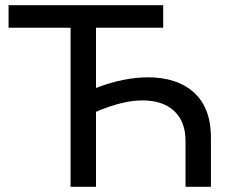

<svg xmlns="http://www.w3.org/2000/svg" viewBox="-20 -720 882 740"><path d="M793 -189V0H695V-176Q695 -252 651 -292.5Q607 -333 529 -333Q452 -333 350 -289V0H252V-613H13V-700H609V-613H350V-381Q457 -422 550 -422Q663 -422 728 -363Q793 -304 793 -189Z"/></svg>

Font: APTA Sans Medium
Style: Bold
Weight: 500
Version: Version 7.200